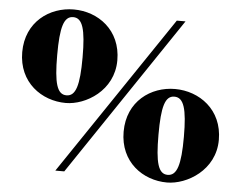

<svg xmlns="http://www.w3.org/2000/svg" viewBox="-53 -825 1131 900"><g transform="rotate(5 512.0 -375.0)"><path d="M35 -540C35 -397 145.5 -320 259 -320C352 -320 482.5 -397 482.5 -540C482.5 -683 373 -760 259 -760C145.5 -760 35 -683 35 -540ZM744 -750 238 0H280L785 -750ZM199.5 -540C199.5 -672 215 -724 259 -724C303 -724 319 -672 319 -540C319 -408 303 -356 259 -356C215 -356 199.5 -408 199.5 -540ZM541 -210C541 -67 650.5 10 764 10C857 10 989 -67 989 -210C989 -353 878 -430 764 -430C650.5 -430 541 -353 541 -210ZM705 -210C705 -342 720 -394 764 -394C808 -394 824.5 -342 824.5 -210C824.5 -78 808 -26 764 -26C720 -26 705 -78 705 -210Z"/></g></svg>

Font: Bodoni* 06
Style: Bold
Weight: 700
Version: Version 2.2